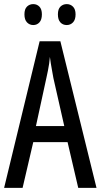

<svg xmlns="http://www.w3.org/2000/svg" viewBox="-20 -915 490 935"><path d="M361 0 309 -223H142L90 0H0L173 -714H274L450 0ZM240 -535Q237 -554 233.5 -571.5Q230 -589 227.5 -606Q225 -623 223 -638Q222 -623 219.5 -606Q217 -589 213.5 -571.5Q210 -554 206 -536L155 -301H293ZM99 -845Q99 -871 111.5 -883Q124 -895 142 -895Q160 -895 172 -882.5Q184 -870 184 -845Q184 -819 172 -806Q160 -793 142 -793Q124 -793 111.5 -806Q99 -819 99 -845ZM262 -845Q262 -871 274.5 -883Q287 -895 305 -895Q323 -895 335.5 -882.5Q348 -870 348 -845Q348 -819 335.5 -806Q323 -793 305 -793Q286 -793 274 -806Q262 -819 262 -845Z"/></svg>

Font: Noto Sans Khmer ExtraCondensed
Style: Regular
Weight: 400
Width: 2
Designer: Danh Hong and the Monotype Design Team
Foundry: Monotype Imaging Inc.
Version: Version 2.004